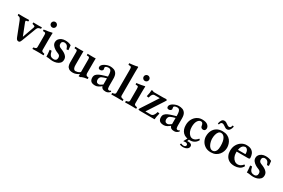

<svg xmlns="http://www.w3.org/2000/svg" viewBox="123 -2053 5300 3593"><g transform="rotate(30 2773.0 -256.0)"><path d="M433 -352 315 -41Q303 -10 292.5 1Q282 12 265 12Q245 12 231.5 1Q218 -10 206 -40L91 -334Q82 -358 67.5 -378.5Q53 -399 19 -402Q9 -403 9 -409V-434L12 -436Q12 -436 29 -435.5Q46 -435 69.5 -434.5Q93 -434 113 -434Q134 -434 163 -434.5Q192 -435 214 -435.5Q236 -436 236 -436L240 -434V-410Q240 -405 237 -403.5Q234 -402 232 -402L215 -400Q192 -397 189.5 -388.5Q187 -380 195 -357L294 -105L384 -358Q391 -379 379.5 -386.5Q368 -394 341 -401L337 -402Q329 -404 329 -409V-433L333 -436Q333 -436 350.5 -435.5Q368 -435 392 -434.5Q416 -434 436 -434Q451 -434 469 -434.5Q487 -435 500 -435.5Q513 -436 513 -436L515 -434V-411Q515 -403 504 -402Q482 -399 463 -390Q444 -381 433 -352Z M622 -590Q622 -615 639.5 -632.5Q657 -650 682 -650Q707 -650 724.5 -632.5Q742 -615 742 -590Q742 -565 724.5 -547.5Q707 -530 682 -530Q657 -530 639.5 -547.5Q622 -565 622 -590ZM738 -321V-77Q738 -56 750.5 -47Q763 -38 785 -34L795 -32Q803 -30 803 -23V0L801 2Q801 2 779 1.5Q757 1 729 0.5Q701 0 681 0Q663 0 635 0.5Q607 1 585.5 1.5Q564 2 564 2L562 0V-23Q562 -31 569 -32L581 -34Q604 -38 616 -47Q628 -56 628 -77V-321Q628 -359 622.5 -370.5Q617 -382 606 -383L565 -387L563 -417Q615 -424 662.5 -432Q710 -440 734 -447Q736 -447 738.5 -446.5Q741 -446 741 -444Q741 -444 740.5 -423.5Q740 -403 739 -374.5Q738 -346 738 -321Z M850 -146 890 -148Q904 -84 928 -56.5Q952 -29 1008 -29Q1028 -29 1047.5 -44.5Q1067 -60 1067 -94Q1067 -123 1054.5 -140.5Q1042 -158 1001 -172Q976 -181 943.5 -201Q911 -221 887 -251Q863 -281 863 -321Q863 -356 883 -383.5Q903 -411 938.5 -427.5Q974 -444 1019 -444Q1060 -444 1089 -437Q1118 -430 1147 -416Q1150 -394 1153 -367.5Q1156 -341 1158 -314L1119 -309Q1104 -362 1080 -382Q1056 -402 1022 -402Q1002 -402 984 -388.5Q966 -375 966 -345Q966 -319 978 -301Q990 -283 1021 -272Q1064 -256 1099.5 -235.5Q1135 -215 1156.5 -186.5Q1178 -158 1178 -119Q1178 -72 1151 -43.5Q1124 -15 1084 -2.5Q1044 10 1005 10Q969 10 935 3.5Q901 -3 862 -2Q862 -38 858.5 -72.5Q855 -107 850 -146Z M1676 -115Q1676 -93 1688 -77Q1700 -61 1740 -59L1741 -28Q1696 -22 1669.5 -15.5Q1643 -9 1628 -2.5Q1613 4 1600 12H1566L1569 -35Q1499 10 1440 10Q1382 10 1352 -10Q1322 -30 1311.5 -61.5Q1301 -93 1301 -128V-352Q1301 -375 1295.5 -387Q1290 -399 1272 -400L1241 -402L1238 -404V-434L1243 -436Q1243 -436 1264 -435.5Q1285 -435 1311.5 -434.5Q1338 -434 1354 -434Q1361 -434 1375 -434.5Q1389 -435 1400.5 -435.5Q1412 -436 1412 -436Q1412 -436 1411.5 -409Q1411 -382 1411 -354V-142Q1411 -100 1420 -78Q1429 -56 1442 -48Q1455 -40 1465 -40Q1482 -40 1510 -46.5Q1538 -53 1566 -77V-352Q1566 -400 1538 -400L1507 -402L1503 -404V-434L1507 -436Q1507 -436 1520 -435.5Q1533 -435 1552 -435Q1571 -435 1589.5 -434.5Q1608 -434 1618 -434Q1629 -434 1643 -434.5Q1657 -435 1667.5 -435.5Q1678 -436 1678 -436Q1678 -436 1677 -410Q1676 -384 1676 -354Z M2045 -48Q2016 -23 1984 -6.5Q1952 10 1920 10Q1855 10 1827.5 -16.5Q1800 -43 1800 -95Q1800 -135 1822 -160.5Q1844 -186 1883 -203.5Q1922 -221 1974 -236L2046 -257Q2046 -321 2037.5 -352.5Q2029 -384 2013 -395Q1997 -406 1976 -406Q1948 -406 1926.5 -397Q1905 -388 1905 -371Q1905 -356 1908 -346.5Q1911 -337 1911 -328Q1911 -318 1895.5 -304Q1880 -290 1859 -290Q1832 -290 1822 -301.5Q1812 -313 1812 -332Q1812 -355 1829 -375Q1846 -395 1873.5 -410.5Q1901 -426 1932 -435Q1963 -444 1990 -444Q2031 -444 2068.5 -431Q2106 -418 2130 -380.5Q2154 -343 2154 -271V-126Q2154 -92 2159.5 -67Q2165 -42 2194 -42Q2212 -42 2216.5 -50Q2221 -58 2225 -58Q2228 -58 2233 -50.5Q2238 -43 2238 -38Q2238 -36 2226 -24Q2214 -12 2193.5 -1Q2173 10 2145 10Q2100 10 2078 -4.5Q2056 -19 2047 -48ZM2046 -85V-219L1989 -202Q1936 -186 1920.5 -163.5Q1905 -141 1905 -110Q1905 -84 1918.5 -64.5Q1932 -45 1968 -45Q1982 -45 2004.5 -57.5Q2027 -70 2046 -85Z M2335 -563Q2335 -612 2327.5 -624Q2320 -636 2305 -636L2273 -638Q2267 -638 2267 -643L2264 -672Q2279 -673 2303.5 -676Q2328 -679 2354 -682.5Q2380 -686 2401.5 -690Q2423 -694 2432 -698Q2448 -698 2448 -688Q2448 -688 2446.5 -660Q2445 -632 2445 -583V-77Q2445 -56 2457.5 -47Q2470 -38 2494 -34L2505 -32Q2513 -31 2513 -23V0L2511 2Q2511 2 2497.5 1.5Q2484 1 2464 1Q2444 1 2423.5 0.5Q2403 0 2388 0Q2375 0 2355 0.5Q2335 1 2315.5 1Q2296 1 2282.5 1.5Q2269 2 2269 2L2267 0V-23Q2267 -31 2275 -32L2287 -34Q2311 -38 2323 -47Q2335 -56 2335 -77Z M2624 -590Q2624 -615 2641.5 -632.5Q2659 -650 2684 -650Q2709 -650 2726.5 -632.5Q2744 -615 2744 -590Q2744 -565 2726.5 -547.5Q2709 -530 2684 -530Q2659 -530 2641.5 -547.5Q2624 -565 2624 -590ZM2740 -321V-77Q2740 -56 2752.5 -47Q2765 -38 2787 -34L2797 -32Q2805 -30 2805 -23V0L2803 2Q2803 2 2781 1.5Q2759 1 2731 0.5Q2703 0 2683 0Q2665 0 2637 0.5Q2609 1 2587.5 1.5Q2566 2 2566 2L2564 0V-23Q2564 -31 2571 -32L2583 -34Q2606 -38 2618 -47Q2630 -56 2630 -77V-321Q2630 -359 2624.5 -370.5Q2619 -382 2608 -383L2567 -387L2565 -417Q2617 -424 2664.5 -432Q2712 -440 2736 -447Q2738 -447 2740.5 -446.5Q2743 -446 2743 -444Q2743 -444 2742.5 -423.5Q2742 -403 2741 -374.5Q2740 -346 2740 -321Z M2913 -446Q2916 -438 2921 -436Q2926 -434 2930 -434H3134Q3152 -434 3167.5 -435.5Q3183 -437 3185 -437Q3200 -437 3210.5 -433Q3221 -429 3221 -421Q3221 -419 3215 -408.5Q3209 -398 3201 -385L2978 -42H3094Q3127 -42 3149 -70.5Q3171 -99 3184 -148L3226 -139Q3215 -99 3209 -65Q3203 -31 3200 0H2902Q2870 0 2858.5 -4.5Q2847 -9 2847 -16Q2847 -20 2858 -38Q2917 -126 2973.5 -215Q3030 -304 3088 -392H2972Q2950 -392 2932 -372Q2914 -352 2901 -296L2858 -302Q2870 -352 2874.5 -383Q2879 -414 2880 -446Z M3528 -48Q3499 -23 3467 -6.5Q3435 10 3403 10Q3338 10 3310.5 -16.5Q3283 -43 3283 -95Q3283 -135 3305 -160.5Q3327 -186 3366 -203.5Q3405 -221 3457 -236L3529 -257Q3529 -321 3520.5 -352.5Q3512 -384 3496 -395Q3480 -406 3459 -406Q3431 -406 3409.5 -397Q3388 -388 3388 -371Q3388 -356 3391 -346.5Q3394 -337 3394 -328Q3394 -318 3378.5 -304Q3363 -290 3342 -290Q3315 -290 3305 -301.5Q3295 -313 3295 -332Q3295 -355 3312 -375Q3329 -395 3356.5 -410.5Q3384 -426 3415 -435Q3446 -444 3473 -444Q3514 -444 3551.5 -431Q3589 -418 3613 -380.5Q3637 -343 3637 -271V-126Q3637 -92 3642.5 -67Q3648 -42 3677 -42Q3695 -42 3699.5 -50Q3704 -58 3708 -58Q3711 -58 3716 -50.5Q3721 -43 3721 -38Q3721 -36 3709 -24Q3697 -12 3676.5 -1Q3656 10 3628 10Q3583 10 3561 -4.5Q3539 -19 3530 -48ZM3529 -85V-219L3472 -202Q3419 -186 3403.5 -163.5Q3388 -141 3388 -110Q3388 -84 3401.5 -64.5Q3415 -45 3451 -45Q3465 -45 3487.5 -57.5Q3510 -70 3529 -85Z M4129 -87Q4107 -41 4066 -15.5Q4025 10 3972 10Q3866 10 3813 -47Q3760 -104 3760 -201Q3760 -273 3789.5 -327.5Q3819 -382 3868 -413Q3917 -444 3976 -444Q4058 -444 4096 -412.5Q4134 -381 4134 -340Q4134 -317 4121 -300.5Q4108 -284 4084 -284Q4060 -284 4044.5 -297.5Q4029 -311 4027 -331Q4025 -355 4013 -378.5Q4001 -402 3972 -402Q3932 -402 3903 -355.5Q3874 -309 3874 -226Q3874 -172 3891 -130.5Q3908 -89 3936.5 -65Q3965 -41 3998 -41Q4026 -41 4051.5 -55.5Q4077 -70 4109 -106ZM3923 81Q3909 81 3899.5 82Q3890 83 3878 87L3872 81L3921 -9H3955L3933 48Q3939 46 3949 46Q3959 46 3965 46Q3995 46 4016.5 60.5Q4038 75 4038 104Q4038 130 4020.5 148.5Q4003 167 3975.5 176.5Q3948 186 3917 186Q3893 186 3878.5 182Q3864 178 3845 169L3857 143Q3877 150 3888.5 153.5Q3900 157 3915 157Q3938 157 3951.5 146.5Q3965 136 3965 116Q3965 102 3951 91.5Q3937 81 3923 81Z M4477 -574Q4494 -574 4505 -584.5Q4516 -595 4526 -632L4554 -622Q4544 -571 4521.5 -542.5Q4499 -514 4463 -514Q4446 -514 4429.5 -523.5Q4413 -533 4398 -544Q4383 -554 4368.5 -562Q4354 -570 4340 -570Q4320 -570 4309.5 -558Q4299 -546 4291 -517L4265 -525Q4276 -576 4295 -603.5Q4314 -631 4348 -631Q4371 -631 4389 -621Q4407 -611 4422 -599Q4436 -589 4449 -581.5Q4462 -574 4477 -574ZM4192 -207Q4192 -276 4218.5 -329.5Q4245 -383 4295.5 -413.5Q4346 -444 4418 -444Q4479 -444 4522 -423.5Q4565 -403 4591.5 -369.5Q4618 -336 4630.5 -295.5Q4643 -255 4643 -216Q4643 -178 4629.5 -138.5Q4616 -99 4588 -65Q4560 -31 4517.5 -10.5Q4475 10 4417 10Q4344 10 4293.5 -23Q4243 -56 4217.5 -106Q4192 -156 4192 -207ZM4408 -403Q4376 -403 4355 -377Q4334 -351 4324 -311.5Q4314 -272 4314 -229Q4314 -201 4321 -167.5Q4328 -134 4342.5 -103.5Q4357 -73 4379.5 -53Q4402 -33 4433 -33Q4451 -33 4472 -44.5Q4493 -56 4507.5 -88Q4522 -120 4522 -184Q4522 -291 4490.5 -347Q4459 -403 4408 -403Z M5081 -109 5106 -88Q5078 -32 5030 -11Q4982 10 4930 10Q4854 10 4807.5 -19Q4761 -48 4739.5 -95.5Q4718 -143 4718 -198Q4718 -275 4750 -330Q4782 -385 4831.5 -414.5Q4881 -444 4933 -444Q5007 -444 5046 -417Q5085 -390 5100 -349.5Q5115 -309 5115 -266Q5115 -245 5076 -245H4833V-219Q4833 -170 4851 -131Q4869 -92 4899.5 -69Q4930 -46 4969 -46Q4998 -46 5025.5 -60.5Q5053 -75 5081 -109ZM4838 -285H4998Q5000 -287 5000 -296Q5000 -336 4988.5 -359Q4977 -382 4961.5 -392Q4946 -402 4932 -402Q4922 -402 4902 -394Q4882 -386 4863.5 -361Q4845 -336 4838 -285Z M5182 -146 5222 -148Q5236 -84 5260 -56.5Q5284 -29 5340 -29Q5360 -29 5379.5 -44.5Q5399 -60 5399 -94Q5399 -123 5386.5 -140.5Q5374 -158 5333 -172Q5308 -181 5275.5 -201Q5243 -221 5219 -251Q5195 -281 5195 -321Q5195 -356 5215 -383.5Q5235 -411 5270.5 -427.5Q5306 -444 5351 -444Q5392 -444 5421 -437Q5450 -430 5479 -416Q5482 -394 5485 -367.5Q5488 -341 5490 -314L5451 -309Q5436 -362 5412 -382Q5388 -402 5354 -402Q5334 -402 5316 -388.5Q5298 -375 5298 -345Q5298 -319 5310 -301Q5322 -283 5353 -272Q5396 -256 5431.5 -235.5Q5467 -215 5488.5 -186.5Q5510 -158 5510 -119Q5510 -72 5483 -43.5Q5456 -15 5416 -2.5Q5376 10 5337 10Q5301 10 5267 3.5Q5233 -3 5194 -2Q5194 -38 5190.5 -72.5Q5187 -107 5182 -146Z"/></g></svg>

Font: Libertinus Serif SemiBold
Style: Regular
Weight: 600
Designer: Philipp H. Poll, Khaled Hosny
Foundry: Caleb Maclennan
Version: Version 7.051;RELEASE